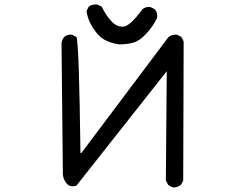

<svg xmlns="http://www.w3.org/2000/svg" viewBox="-20 -838 1040 852"><path d="M754 -6Q737 -8 726 -18L716 -37L720 -522L319 -14Q291 -6 276 -23.5Q261 -41 259 -64L253 -646Q255 -662 265 -674Q278 -686 300 -684L319 -674Q331 -651 337 -159H341L728 -674Q743 -686 766 -684L785 -674L795 -654L793 -37L783 -18Q770 -8 754 -6ZM509 -641Q481 -645 456 -655.5Q431 -666 412.5 -687.5Q394 -709 381 -734.5Q368 -760 364 -789L374 -809Q390 -820 411 -818L431 -809Q450 -770 474.5 -743.5Q499 -717 528.5 -720Q558 -723 612 -797Q626 -809 647 -807L667 -797Q681 -781 677 -758Q659 -721 629 -688.5Q599 -656 570.5 -648.5Q542 -641 509 -641Z"/></svg>

Font: Kosefont JP
Style: Regular
Weight: 400
Designer: Nozomi Seto 瀬戸のぞみ
Version: Version 3.00;June 19, 2020